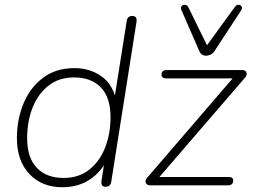

<svg xmlns="http://www.w3.org/2000/svg" viewBox="-20 -778 1062 806"><path d="M241 8Q156 8 103.5 -47.5Q51 -103 51 -198Q51 -276 78.5 -343Q106 -410 160 -451Q214 -492 293 -492Q354 -492 402 -460.5Q450 -429 467 -362H460L512 -690Q515 -711 536 -711Q546 -711 550.5 -704.5Q555 -698 553 -686L447 -15Q444 6 423 6Q413 6 408.5 -0.5Q404 -7 406 -19L421 -113H432Q407 -58 358 -25Q309 8 241 8ZM247 -31Q311 -31 355 -66Q399 -101 421.5 -159Q444 -217 444 -286Q444 -369 403.5 -411Q363 -453 291 -453Q227 -453 183 -418Q139 -383 116.5 -325.5Q94 -268 94 -198Q94 -116 134.5 -73.5Q175 -31 247 -31ZM938 0H610Q602 0 596.5 -4.5Q591 -9 591 -16.5Q591 -24 597 -31L967 -461L970 -449H677Q668 -449 663 -453Q658 -457 658 -464Q658 -474 663.5 -479Q669 -484 679 -484H996Q1006 -484 1011 -479Q1016 -474 1015.5 -466.5Q1015 -459 1006 -449L638 -22L635 -35H940Q959 -35 959 -21Q959 -11 953.5 -5.5Q948 0 938 0ZM845 -544Q836 -544 828.5 -548.5Q821 -553 816 -565L742 -735Q738 -744 740.5 -749.5Q743 -755 749 -757Q755 -759 761 -757Q767 -755 771 -747L849 -588L966 -749Q971 -756 977.5 -757.5Q984 -759 989 -756Q994 -753 995.5 -747.5Q997 -742 992 -734L882 -566Q875 -554 864.5 -549Q854 -544 845 -544Z"/></svg>

Font: Nunito Variable Extra Light
Style: Italic
Weight: 200
Italic angle: -9°
Designer: Vernon Adams
Foundry: Vernon Adams
Version: Version 3.602